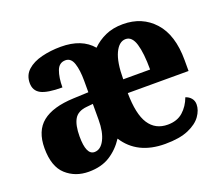

<svg xmlns="http://www.w3.org/2000/svg" viewBox="-98 -693 980 846"><g transform="rotate(-20 392.0 -270.0)"><path d="M186 10Q123 10 80 -29Q37 -68 37 -154Q37 -235 85.5 -274Q134 -313 232 -317L303 -320V-374Q303 -424 292.5 -455.5Q282 -487 256 -487Q226 -487 214.5 -456Q203 -425 203 -379Q133 -379 103.5 -394.5Q74 -410 74 -446Q74 -483 99.5 -506Q125 -529 167 -539.5Q209 -550 257 -550Q355 -550 404 -492Q430 -518 465.5 -534Q501 -550 548 -550Q638 -550 694 -488Q750 -426 750 -308V-257H465Q466 -158 496 -112Q526 -66 584 -66Q628 -66 655.5 -90.5Q683 -115 697 -153Q713 -148 723 -136Q733 -124 733 -107Q733 -80 714 -53Q695 -26 653.5 -8Q612 10 544 10Q414 10 354 -84Q326 -41 285.5 -15.5Q245 10 186 10ZM593 -321Q593 -398 580 -441Q567 -484 537 -484Q506 -484 486.5 -442.5Q467 -401 467 -321ZM239 -63Q268 -63 286 -98Q304 -133 304 -191V-265L274 -262Q232 -258 216 -230.5Q200 -203 200 -150Q200 -63 239 -63Z"/></g></svg>

Font: Noto Serif Armenian Condensed ExtraBold
Style: Regular
Weight: 800
Width: 3
Designer: Monotype Design Team
Foundry: Monotype Imaging Inc.
Version: Version 2.008; ttfautohint (v1.8.4.7-5d5b)